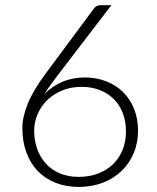

<svg xmlns="http://www.w3.org/2000/svg" viewBox="-20 -728 620 756"><path d="M289.5 -31.5Q332.5 -31.5 367 -45Q401.5 -58.5 425.8 -82.2Q450 -106 463 -138.8Q476 -171.5 476 -210Q476 -250.5 463.2 -283.2Q450.5 -316 427.2 -338.8Q404 -361.5 372 -373.8Q340 -386 301 -386Q257 -386 222.2 -370.8Q187.5 -355.5 163.5 -331.2Q139.5 -307 127 -276Q114.5 -245 114.5 -213.5Q114.5 -174 126.8 -140.5Q139 -107 161.5 -82.8Q184 -58.5 216.5 -45Q249 -31.5 289.5 -31.5ZM207.5 -432Q192 -411.5 179 -393.5Q166 -375.5 155.5 -358Q185 -388.5 225.5 -405.8Q266 -423 314 -423Q359.5 -423 398 -408Q436.5 -393 464.2 -365.8Q492 -338.5 507.8 -299.8Q523.5 -261 523.5 -213Q523.5 -165 506.2 -124.5Q489 -84 458.2 -54.5Q427.5 -25 384.5 -8.5Q341.5 8 290 8Q240.5 8 199.5 -8Q158.5 -24 129.2 -54Q100 -84 84 -127.2Q68 -170.5 68 -225Q68 -266.5 89 -318.8Q110 -371 158 -436L351 -696Q359.5 -707.5 376.5 -707.5H418.5Z"/></svg>

Font: Lato 2
Style: Regular
Weight: 300
Designer: Lukasz Dziedzic with Adam Twardoch and Botio Nikoltchev
Foundry: tyPoland Lukasz Dziedzic
Version: Version 2.015; 2015-08-06; http://www.latofonts.com/